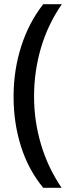

<svg xmlns="http://www.w3.org/2000/svg" viewBox="-20 -741 341 919"><path d="M45 -278Q45 -405 81.5 -519Q118 -633 187 -721H276Q209 -624 176 -511.5Q143 -399 143 -279Q143 -161 176.5 -49Q210 63 275 158H187Q116 72 80.5 -40Q45 -152 45 -278Z"/></svg>

Font: Noto Sans Lao Looped UI Cond Med
Style: Regular
Weight: 500
Width: 3
Designer: Mark Frömberg, Ben Mitchell
Foundry: The Fontpad Ltd
Version: Version 1.001; ttfautohint (v1.8.4.7-5d5b)